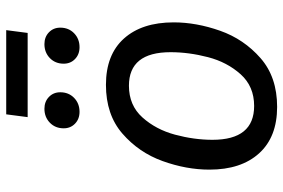

<svg xmlns="http://www.w3.org/2000/svg" viewBox="-167 -733 912 618"><g transform="rotate(-90 289.0 -424.0)"><path d="M52 -206Q52 -280 79.5 -356.5Q107 -433 168 -486Q229 -539 325 -539Q422 -539 474 -481Q526 -423 526 -321Q526 -248 499 -171.5Q472 -95 411 -41.5Q350 12 254 12Q157 12 104.5 -46Q52 -104 52 -206ZM430 -331Q430 -465 322 -465Q259 -465 220 -421.5Q181 -378 164.5 -316.5Q148 -255 148 -196Q148 -62 257 -62Q320 -62 359 -105.5Q398 -149 414 -210.5Q430 -272 430 -331ZM185 -675Q185 -702 203 -719.5Q221 -737 248 -737Q271 -737 286 -722.5Q301 -708 301 -686Q301 -659 283 -641.5Q265 -624 238 -624Q215 -624 200 -638.5Q185 -653 185 -675ZM393 -675Q393 -702 411 -719.5Q429 -737 456 -737Q479 -737 494 -722.5Q509 -708 509 -686Q509 -659 491 -641.5Q473 -624 446 -624Q423 -624 408 -638.5Q393 -653 393 -675ZM221 -791 230 -860H501L492 -791Z"/></g></svg>

Font: FiraGO
Style: Italic
Weight: 400
Italic angle: -8°
Designer: bBox Type GmbH
Foundry: bBox Type GmbH
Version: Version 1.001